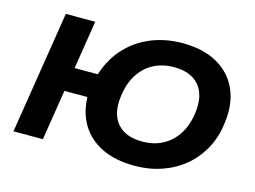

<svg xmlns="http://www.w3.org/2000/svg" viewBox="-98 -886 1414 1066"><g transform="rotate(15 609.0 -352.5)"><path d="M747 11Q637 11 559.5 -26.5Q482 -64 440.5 -131.5Q399 -199 396 -290H264L218 0H49L161 -705H330L286 -427H419Q450 -522 509.5 -585.5Q569 -649 651 -682.5Q733 -716 831 -716Q949 -716 1030 -670.5Q1111 -625 1148 -542.5Q1185 -460 1170 -350Q1160 -265 1123.5 -198.5Q1087 -132 1031 -85.5Q975 -39 902.5 -14Q830 11 747 11ZM753 -130Q821 -130 873 -158.5Q925 -187 957 -239Q989 -291 998 -362Q1011 -463 963.5 -519Q916 -575 819 -575Q752 -575 700 -547Q648 -519 616 -467Q584 -415 575 -344Q561 -242 608.5 -186Q656 -130 753 -130Z"/></g></svg>

Font: Nunito Sans 10pt SemiExpanded ExtraBold
Style: Italic
Weight: 800
Width: 6
Italic angle: -9°
Designer: Vernon Adams
Foundry: Vernon Adams
Version: Version 3.101;gftools[0.9.27]